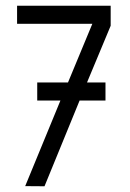

<svg xmlns="http://www.w3.org/2000/svg" viewBox="-20 -650 454 670"><path d="M109.9 -362.3H217.3L302.2 -566.9H39.6V-629.9H366.2V-560.1L283.7 -362.3H348.1V-299.3H257.8L135.3 0L67.9 -0.5L190.9 -299.3H109.9Z"/></svg>

Font: Fibel Sued LRS
Style: Regular
Weight: 400
Designer: Peter Wiegel
Foundry: Peter Wiegel
Version: Version 000.000